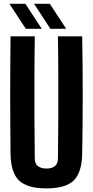

<svg xmlns="http://www.w3.org/2000/svg" viewBox="-20 -993 493 1021"><path d="M226.6 8.8C293.9 8.8 342.8 -4.9 372.1 -33.2C400.4 -61.5 416 -108.4 417 -173.8C418.9 -277.3 419.9 -381.8 419.9 -487.3C419.9 -591.8 418.9 -696.3 417 -799.8H288.1C289.1 -730.5 290 -659.2 290 -585.9V-364.3C289.1 -291 289.1 -219.7 288.1 -150.4C288.1 -132.8 283.2 -119.1 272.5 -110.4C262.7 -101.6 247.1 -96.7 226.6 -96.7C207 -96.7 191.4 -101.6 180.7 -110.4C169.9 -119.1 165 -132.8 165 -150.4C164.1 -219.7 164.1 -291 163.1 -364.3V-585.9C163.1 -659.2 164.1 -730.5 165 -799.8H36.1C35.2 -696.3 34.2 -591.8 34.2 -487.3C34.2 -381.8 35.2 -277.3 36.1 -173.8C37.1 -108.4 51.8 -61.5 81.1 -33.2C111.3 -4.9 159.2 8.8 226.6 8.8ZM248 -839.8H332C289.1 -906.2 259.8 -950.2 245.1 -972.7H161.1C205.1 -906.2 233.4 -862.3 248 -839.8ZM117.2 -839.8H202.1C158.2 -906.2 129.9 -950.2 115.2 -972.7H30.3C74.2 -906.2 102.5 -862.3 117.2 -839.8Z"/></svg>

Font: Yellow Ladder Regular
Style: Regular
Weight: 400
Designer: Zima Creative
Version: Version 2.002